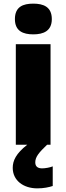

<svg xmlns="http://www.w3.org/2000/svg" viewBox="-20 -796 365 1056"><path d="M163 -776C107 -776 62 -759 62 -691C62 -625 107 -607 163 -607C218 -607 265 -625 265 -691C265 -759 218 -776 163 -776ZM174 97C174 67 194 43 239 0H258V-553H67V0H130C68 48 50 88 50 127C50 197 109 240 185 240C221 240 248 234 270 227V119C256 125 229 130 212 130C189 130 174 121 174 97Z"/></svg>

Font: Noto Sans Bengali Black
Style: Regular
Weight: 900
Designer: Jelle Bosma - Monotype Design Team
Foundry: Monotype Imaging Inc.
Version: Version 2.003